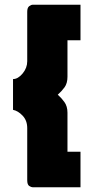

<svg xmlns="http://www.w3.org/2000/svg" viewBox="-20 -760 414 811"><path d="M265 -590V-436Q265 -408 252.5 -391Q240 -374 224 -360Q239 -347 252 -329Q265 -311 265 -284V-119H320V31H118Q112 31 103.5 25.5Q95 20 95 1V-219Q95 -251 75.5 -271.5Q56 -292 35 -296V-426Q56 -426 75.5 -449.5Q95 -473 95 -501V-710Q95 -728 103.5 -734Q112 -740 118 -740H320V-590Z"/></svg>

Font: Raleway Black
Style: Regular
Weight: 900
Designer: Matt McInerney, Pablo Impallari, Rodrigo Fuenzalida
Foundry: Matt McInerney, Pablo Impallari, Rodrigo Fuenzalida
Version: Version 4.026